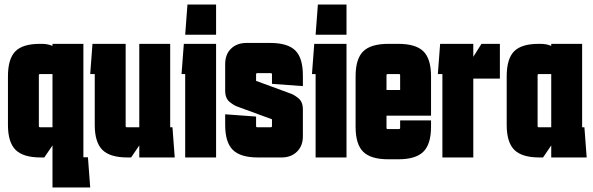

<svg xmlns="http://www.w3.org/2000/svg" viewBox="-20 -693 2612 845"><path d="M159 0Q82 0 48.5 -33.5Q15 -67 15 -143V-357Q15 -434 47.5 -467Q80 -500 155 -500H164Q190 -500 211 -491V-500H347V-1H367L377 132H211V-53L175 0ZM156 -367Q151 -367 151 -362V-138Q151 -133 156 -133H211V-367Z M593 0V-53L557 0H541Q464 0 430.5 -33.5Q397 -67 397 -143V-367H377L387 -500H533V-138Q533 -133 538 -133H593V-500H729V-133H739L749 0Z M795 -540 805 -673H931V-540ZM795 0V-367H779L789 -500H931V0Z M971 -190 1107 -180V-138Q1107 -133 1112 -133H1172Q1177 -133 1177 -138V-168L1027 -223Q1011 -228 991 -244Q971 -260 971 -294V-411Q971 -454 997 -479Q1023 -504 1065 -504H1169Q1246 -504 1279.5 -471Q1313 -438 1313 -361V-314L1177 -324V-366Q1177 -371 1172 -371H1112Q1107 -371 1107 -366V-337L1257 -282Q1273 -277 1293 -261Q1313 -245 1313 -211V-93Q1313 -51 1287 -25.5Q1261 0 1219 0H1115Q1038 0 1004.5 -33.5Q971 -67 971 -143Z M1369 -540 1379 -673H1505V-540ZM1369 0V-367H1353L1363 -500H1505V0Z M1545 -135V-357Q1545 -434 1578.5 -467Q1612 -500 1689 -500H1733Q1810 -500 1843.5 -467Q1877 -434 1877 -357V-184H1681V-130Q1681 -125 1686 -125H1736Q1741 -125 1741 -130V-163H1877V-135Q1877 -59 1843.5 -25.5Q1810 8 1733 8H1689Q1612 8 1578.5 -25Q1545 -58 1545 -135ZM1741 -362Q1741 -367 1736 -367H1686Q1681 -367 1681 -362V-297H1741Z M1927 0V-367H1907L1917 -500H2063V-443L2099 -500H2180V-347H2063V0Z M2354 0Q2277 0 2243.5 -33.5Q2210 -67 2210 -143V-357Q2210 -434 2242.5 -467Q2275 -500 2350 -500H2359Q2385 -500 2406 -491V-500H2542V-133H2552L2562 0H2406V-53L2370 0ZM2351 -367Q2346 -367 2346 -362V-138Q2346 -133 2351 -133H2406V-367Z"/></svg>

Font: Karantina
Style: Bold
Weight: 700
Designer: Rony Koch
Foundry: Rony Koch
Version: Version 1.000; ttfautohint (v1.8.3)